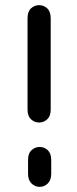

<svg xmlns="http://www.w3.org/2000/svg" viewBox="-20 -711 301 746"><path d="M177 -640Q177 -666 163.5 -678.5Q150 -691 132 -691Q114 -691 100.5 -678.5Q87 -666 87 -640Q87 -620 87 -602Q87 -584 87 -568.5Q87 -553 87 -539Q87 -516 87 -489Q87 -462 87 -433Q87 -404 87 -373Q87 -358 87 -346Q87 -334 87 -320Q87 -306 87 -285Q87 -260 100.5 -247.5Q114 -235 132 -235Q150 -235 163.5 -247.5Q177 -260 177 -285Q177 -307 177 -318.5Q177 -330 177 -341Q177 -352 177 -372Q177 -401 177 -443.5Q177 -486 177 -539Q177 -553 177 -568.5Q177 -584 177 -602Q177 -620 177 -640ZM89 -36Q89 -11 102.5 2Q116 15 134 15Q152 15 165.5 2Q179 -11 179 -36Q179 -51 179 -57Q179 -63 179 -69Q179 -75 179 -90Q179 -115 165.5 -127.5Q152 -140 134 -140Q116 -140 102.5 -127.5Q89 -115 89 -90Q89 -75 89 -69Q89 -63 89 -57Q89 -51 89 -36Z"/></svg>

Font: Tilt Neon
Style: Regular
Weight: 400
Designer: Andy Clymer
Foundry: Andy Clymer
Version: Version 1.000